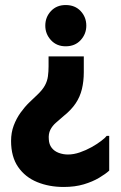

<svg xmlns="http://www.w3.org/2000/svg" viewBox="-20 -555 479 763"><path d="M173 -291V-331H313V-268Q313 -232 305.5 -201Q298 -170 280.5 -144Q263 -118 233 -94Q217 -80 202.5 -67.5Q188 -55 180 -39Q172 -23 174 -1Q175 19 185.5 32.5Q196 46 213.5 52.5Q231 59 250 59Q273 59 297.5 50.5Q322 42 343.5 30Q365 18 381.5 5.5Q398 -7 404 -15H414V123Q400 136 374 151.5Q348 167 313 177.5Q278 188 233 188Q175 188 127.5 168.5Q80 149 52 108.5Q24 68 24 5Q24 -28 34.5 -56Q45 -84 61.5 -107Q78 -130 96 -147.5Q114 -165 129 -179Q149 -198 158.5 -215.5Q168 -233 170.5 -252Q173 -271 173 -291ZM241 -535Q278 -535 300.5 -511Q323 -487 323 -453Q323 -420 300.5 -395.5Q278 -371 241 -371Q205 -371 182.5 -395.5Q160 -420 160 -453Q160 -487 182.5 -511Q205 -535 241 -535Z"/></svg>

Font: Phudu Light SemiBold
Style: Regular
Weight: 600
Version: Version 1.005;gftools[0.9.23]